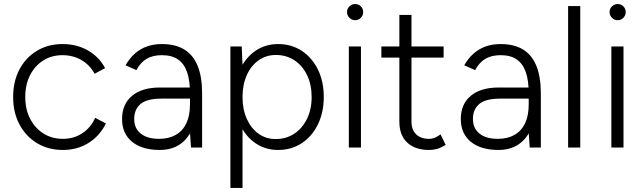

<svg xmlns="http://www.w3.org/2000/svg" viewBox="-20 -730 3186 950"><path d="M291 12Q219 12 163.5 -21.5Q108 -55 76.5 -114Q45 -173 45 -250Q45 -327 76 -386Q107 -445 162.5 -478.5Q218 -512 289 -512Q360 -512 415 -480.5Q470 -449 500 -393L448 -365Q425 -408 383.5 -432.5Q342 -457 289 -457Q235 -457 193.5 -430.5Q152 -404 128.5 -357.5Q105 -311 105 -250Q105 -189 129 -142.5Q153 -96 195 -69.5Q237 -43 291 -43Q345 -43 387 -70.5Q429 -98 451 -147L504 -119Q474 -58 418.5 -23Q363 12 291 12Z M925 0 920 -75V-268Q920 -332 905.5 -373.5Q891 -415 860.5 -436Q830 -457 781 -457Q736 -457 705.5 -439Q675 -421 655 -383L601 -407Q622 -443 648.5 -466Q675 -489 708 -500.5Q741 -512 781 -512Q848 -512 892 -485Q936 -458 958 -404Q980 -350 980 -268V0ZM771 12Q683 12 633.5 -28.5Q584 -69 584 -141Q584 -215 633.5 -256Q683 -297 771 -297H921V-242H779Q707 -242 675.5 -215.5Q644 -189 644 -141Q644 -95 676.5 -69Q709 -43 767 -43Q815 -43 849.5 -62.5Q884 -82 902 -120Q920 -158 920 -214H955Q955 -112 906.5 -50Q858 12 771 12Z M1120 200V-500H1176L1180 -408V200ZM1356 12Q1293 12 1244 -21.5Q1195 -55 1167.5 -114.5Q1140 -174 1140 -250Q1140 -327 1167.5 -386Q1195 -445 1244 -478.5Q1293 -512 1356 -512Q1422 -512 1473 -478.5Q1524 -445 1553 -386Q1582 -327 1582 -250Q1582 -174 1553 -114.5Q1524 -55 1473 -21.5Q1422 12 1356 12ZM1344 -42Q1396 -42 1436 -68.5Q1476 -95 1499 -142Q1522 -189 1522 -250Q1522 -311 1499.5 -358Q1477 -405 1437 -431.5Q1397 -458 1345 -458Q1297 -458 1259.5 -431.5Q1222 -405 1201 -358Q1180 -311 1180 -250Q1180 -189 1201 -142Q1222 -95 1259 -68.5Q1296 -42 1344 -42Z M1706 0V-500H1766V0ZM1737 -630Q1721 -630 1709 -642Q1697 -654 1697 -670Q1697 -687 1709 -698.5Q1721 -710 1737 -710Q1754 -710 1765.5 -698.5Q1777 -687 1777 -670Q1777 -654 1765.5 -642Q1754 -630 1737 -630Z M2103 12Q2034 12 1995 -24.5Q1956 -61 1956 -128V-656H2016V-128Q2016 -88 2039 -65.5Q2062 -43 2103 -43Q2115 -43 2126.5 -46.5Q2138 -50 2160 -65L2185 -13Q2158 3 2140 7.5Q2122 12 2103 12ZM1867 -445V-500H2175V-445Z M2601 0 2596 -75V-268Q2596 -332 2581.5 -373.5Q2567 -415 2536.5 -436Q2506 -457 2457 -457Q2412 -457 2381.5 -439Q2351 -421 2331 -383L2277 -407Q2298 -443 2324.5 -466Q2351 -489 2384 -500.5Q2417 -512 2457 -512Q2524 -512 2568 -485Q2612 -458 2634 -404Q2656 -350 2656 -268V0ZM2447 12Q2359 12 2309.5 -28.5Q2260 -69 2260 -141Q2260 -215 2309.5 -256Q2359 -297 2447 -297H2597V-242H2455Q2383 -242 2351.5 -215.5Q2320 -189 2320 -141Q2320 -95 2352.5 -69Q2385 -43 2443 -43Q2491 -43 2525.5 -62.5Q2560 -82 2578 -120Q2596 -158 2596 -214H2631Q2631 -112 2582.5 -50Q2534 12 2447 12Z M2791 0V-700H2851V0Z M3005 0V-500H3065V0ZM3036 -630Q3020 -630 3008 -642Q2996 -654 2996 -670Q2996 -687 3008 -698.5Q3020 -710 3036 -710Q3053 -710 3064.5 -698.5Q3076 -687 3076 -670Q3076 -654 3064.5 -642Q3053 -630 3036 -630Z"/></svg>

Font: Figtree Light Light
Style: Regular
Weight: 300
Version: Version 2.001;gftools[0.9.30]